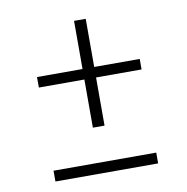

<svg xmlns="http://www.w3.org/2000/svg" viewBox="-65 -586 630 648"><g transform="rotate(-10 250.0 -261.5)"><path d="M270 -157H230V-322H74V-358H230V-523H270V-358H426V-322H270ZM74 0V-37H426V0Z"/></g></svg>

Font: Iosevka Slab Extralight
Style: Regular
Weight: 200
Monospace: yes
Designer: Belleve Invis
Foundry: Belleve Invis
Version: Version 11.1.1; ttfautohint (v1.8.3)